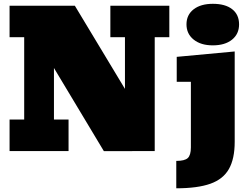

<svg xmlns="http://www.w3.org/2000/svg" viewBox="-20 -808 1339 1027"><path d="M535.6 0.5 268.6 -444.3V-168.5H346.7V0H31.2V-168.5H109.4V-608.9H31.2V-777.3H380.4L648.4 -332.5V-608.9H570.3V-777.3H885.7V-608.9H807.6V0ZM922.9 199.2V52.7Q967.8 52.7 984.4 37.4Q1001 22 1001 -19.5V-370.6H925.3V-503.9L1235.4 -532.7V-49.3Q1235.4 41 1204.6 95.7Q1173.8 150.4 1105.2 174.8Q1036.6 199.2 922.9 199.2ZM1118.2 -565.4Q1054.2 -565.4 1015.9 -596.2Q977.5 -627 977.5 -677.7Q977.5 -728.5 1015.6 -758.1Q1053.7 -787.6 1118.7 -787.6Q1185.1 -787.6 1221.9 -758.8Q1258.8 -730 1258.8 -677.7Q1258.8 -626 1220.9 -595.7Q1183.1 -565.4 1118.2 -565.4Z"/></svg>

Font: Bevan
Style: Regular
Weight: 400
Designer: Vernon Adams
Foundry: Vernon Adams
Version: Version 2.100; ttfautohint (v1.8.3)